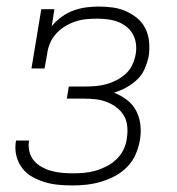

<svg xmlns="http://www.w3.org/2000/svg" viewBox="-20 -558 540 586"><path d="M202 8Q180 8 158.5 6Q137 4 117 -2Q97 -8 79 -18Q61 -28 48.5 -44Q36 -60 30.5 -80.5Q25 -101 28 -123Q28 -124 28.5 -126Q29 -128 29 -129H69Q69 -128 69 -127Q69 -126 68 -124Q66 -108 70.5 -92.5Q75 -77 85 -66Q95 -55 109 -47.5Q123 -40 138 -36Q153 -32 169.5 -30.5Q186 -29 202 -29Q219 -29 236.5 -30.5Q254 -32 271.5 -37Q289 -42 305.5 -50.5Q322 -59 335.5 -72Q349 -85 357 -101.5Q365 -118 367 -135Q370 -153 368.5 -171.5Q367 -190 358.5 -204.5Q350 -219 336.5 -229.5Q323 -240 306.5 -246.5Q290 -253 272.5 -255Q255 -257 236 -257H184L190 -294H242Q258 -294 274 -295.5Q290 -297 306 -301.5Q322 -306 337 -314Q352 -322 364.5 -333.5Q377 -345 384 -360.5Q391 -376 394 -392Q397 -408 395 -424Q393 -440 385.5 -453.5Q378 -467 366 -476.5Q354 -486 339.5 -491.5Q325 -497 309 -499Q293 -501 277 -501Q261 -501 244 -499.5Q227 -498 210.5 -492.5Q194 -487 179 -478Q164 -469 152 -456Q140 -443 133 -427Q126 -411 124 -394L116 -349H76L106 -530H146L138 -478Q151 -494 168 -506.5Q185 -519 204.5 -526Q224 -533 243.5 -535.5Q263 -538 282 -538Q304 -538 325 -535Q346 -532 365 -523.5Q384 -515 399.5 -502Q415 -489 424 -470.5Q433 -452 435 -430.5Q437 -409 434 -387Q430 -368 422 -349Q414 -330 399 -315.5Q384 -301 365.5 -291Q347 -281 328 -275Q349 -267 367 -253.5Q385 -240 395.5 -220Q406 -200 408.5 -176.5Q411 -153 407 -130Q403 -108 394 -87Q385 -66 368.5 -49Q352 -32 331.5 -21Q311 -10 289 -3.5Q267 3 245.5 5.5Q224 8 202 8Z"/></svg>

Font: Iosevka Slab XLtObl
Style: Regular
Weight: 200
Italic angle: -9°
Monospace: yes
Designer: Belleve Invis
Foundry: Belleve Invis
Version: Version 11.1.1; ttfautohint (v1.8.3)